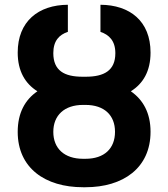

<svg xmlns="http://www.w3.org/2000/svg" viewBox="-20 -780 710 810"><path d="M341.6 -456.3H328.5C251.4 -456.3 204.9 -481.9 204.9 -555.8C204.9 -608 229.8 -633.5 266.3 -645.6V-759.9C141.7 -759.2 54.7 -689.6 54.7 -558.2C54.7 -479.8 86.3 -427.2 137.8 -394.9C85.6 -359.4 54.7 -303.3 54.7 -223.7C54.7 -71 170.5 9.9 330.3 9.9H340.6C499.3 9.9 615.1 -71 615.1 -224.1C615.1 -303.3 583.8 -359 532 -394.9C583.8 -427.2 615.1 -479.8 615.1 -558.2C615.1 -691.4 527.3 -759.2 403.8 -759.9V-645.6C440 -633.5 466.6 -608 466.6 -555.8C466.6 -482.6 419.7 -456.3 341.6 -456.3ZM340.6 -337.4C420.1 -337.4 465.2 -293.7 465.2 -224.1C465.2 -153.4 420.1 -110.1 340.6 -110.1H330.3C251.8 -110.1 204.9 -153.4 204.9 -223.7C204.9 -293.7 251.8 -337.4 330.3 -337.4Z"/></svg>

Font: Karasuma Gothic
Style: Bold
Weight: 700
Designer: Rasmus Andersson / Ryoko Nishizuka
Foundry: Genbu
Version: Version 1.00